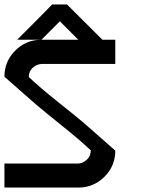

<svg xmlns="http://www.w3.org/2000/svg" viewBox="-20 -846 707 866"><path d="M333.3 -108.3Q355 -110 372.1 -126.2Q389.2 -142.5 389.2 -166.7H390.8Q362.5 -193.3 331.2 -220Q300 -246.7 254.6 -282.9Q209.2 -319.2 192.5 -333.3Q153.3 -364.2 84.2 -425.8Q15 -487.5 0 -500Q0 -569.2 48.8 -617.9Q97.5 -666.7 166.7 -666.7H57.5Q194.2 -803.3 215 -825.8H282.5L441.7 -666.7H500V-557.5H166.7Q144.2 -555.8 127.1 -540Q110 -524.2 110 -500H108.3Q136.7 -473.3 167.9 -446.7Q199.2 -420 245 -383.3Q290.8 -346.7 307.5 -333.3Q346.7 -302.5 415.8 -240.8Q485 -179.2 500 -166.7Q500 -97.5 451.2 -48.8Q402.5 0 333.3 0H0V-108.3ZM333.3 -666.7 250 -750 166.7 -666.7Z"/></svg>

Font: 0xA000-Squareish-Mono
Style: Squareish-Mono-Bold
Weight: 700
Version: Version 0.1